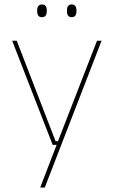

<svg xmlns="http://www.w3.org/2000/svg" viewBox="-20 -668 510 860"><path d="M246.5 -35.5 238 -31 414.5 -485.5H435L180.5 172H160L236.5 -26.5L241.5 -19H216L34.5 -485.5H55L229 -35.5ZM168 -591Q157 -591 151.8 -597.8Q146.5 -604.5 146.5 -618.5V-621.5Q146.5 -634.5 151.8 -641.2Q157 -648 168 -648Q179 -648 184.2 -641.2Q189.5 -634.5 189.5 -621.5V-618.5Q189.5 -604.5 184.2 -597.8Q179 -591 168 -591ZM301.5 -591Q290.5 -591 285.2 -597.8Q280 -604.5 280 -618.5V-621.5Q280 -634.5 285.2 -641.2Q290.5 -648 301.5 -648Q312 -648 317.2 -641.2Q322.5 -634.5 322.5 -621.5V-618.5Q322.5 -604.5 317.2 -597.8Q312 -591 301.5 -591Z"/></svg>

Font: Anek Latin Medium Thin
Style: Regular
Weight: 250
Version: Version 1.003